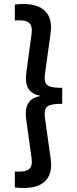

<svg xmlns="http://www.w3.org/2000/svg" viewBox="-20 -825 385 960"><path d="M54.2 112.4V32.5Q106.1 36.4 124.8 20.8Q143.6 5.2 138.1 -32.6L111.1 -227.2Q103.7 -279 120.5 -307.7Q137.4 -336.4 182.1 -345V-346Q138.6 -353.9 121.5 -382.7Q104.4 -411.4 111.9 -463.4L138.1 -657.4Q143.2 -695.7 124.3 -711.4Q105.4 -727.1 54.2 -722.5V-802.4Q153.9 -813.8 199.6 -775.3Q245.3 -736.9 232.4 -654L205.4 -460.2Q201.1 -430.4 206.3 -414.2Q211.6 -398.1 231.5 -391.9Q251.4 -385.8 291.1 -385.8V-305.9Q251.4 -305.9 231.5 -299.7Q211.6 -293.6 206.3 -277.2Q201.1 -260.9 205.4 -230.8L233 -34.4Q245.6 47.5 200.2 85.7Q154.8 123.8 54.2 112.4Z"/></svg>

Font: Geologica-Sharp
Style: Regular
Weight: 100
Designer: Sindre Bremnes, Frode Helland
Foundry: Monokrom Skriftforlag AS
Version: Version 1.010;gftools[0.9.28]